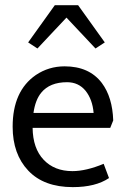

<svg xmlns="http://www.w3.org/2000/svg" viewBox="-20 -728 498 756"><path d="M244.1 -404.3Q176.3 -404.3 142.6 -363.3Q119.1 -335 111.8 -283.2H348.6Q344.2 -336.4 316.9 -370.6Q289.1 -404.3 244.1 -404.3ZM409.2 -26.9Q356.4 8.8 266.6 8.8Q152.8 8.8 91.3 -56.2Q29.8 -121.1 29.8 -229Q29.8 -369.6 121.1 -432.6Q171.9 -466.8 234.4 -466.8Q331.1 -466.8 380.9 -401.4Q422.9 -345.2 425.8 -253.9L414.1 -224.6H108.4Q109.4 -143.6 151.9 -98.9Q194.3 -54.2 265.1 -54.2Q318.8 -54.2 388.2 -83ZM241.7 -658.7 127.4 -537.1 90.8 -561 195.8 -707.5H287.6L392.6 -561L356 -537.1Z"/></svg>

Font: Molengo
Style: Regular
Weight: 400
Designer: moyogo
Foundry: moyogo
Version: Version 0.11; ttfautohint (v0.8) -G 32 -r 16 -x